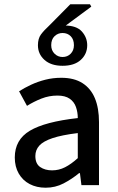

<svg xmlns="http://www.w3.org/2000/svg" viewBox="-20 -864 550 896"><path d="M193 12Q151 12 118.5 -5Q86 -22 67.5 -54Q49 -86 49 -129Q49 -212 119.5 -254Q190 -296 343 -313Q343 -340 334.5 -364.5Q326 -389 305 -403.5Q284 -418 248 -418Q209 -418 173.5 -404Q138 -390 106 -370L69 -438Q94 -454 125 -468.5Q156 -483 191.5 -492Q227 -501 266 -501Q326 -501 365 -476Q404 -451 423 -405Q442 -359 442 -294V0H360L353 -56H349Q315 -28 276.5 -8Q238 12 193 12ZM223 -69Q255 -69 283.5 -83.5Q312 -98 343 -126V-243Q269 -234 225.5 -219.5Q182 -205 163.5 -184.5Q145 -164 145 -136Q145 -100 167.5 -84.5Q190 -69 223 -69ZM272 -557Q218 -557 187.5 -584.5Q157 -612 157 -653Q157 -684 171 -703Q185 -722 211 -746L308 -844H400L406 -833L279 -739L281 -745Q337 -745 362 -717Q387 -689 387 -653Q387 -612 357 -584.5Q327 -557 272 -557ZM272 -598Q295 -598 310 -613.5Q325 -629 325 -653Q325 -680 310 -695Q295 -710 272 -710Q250 -710 234.5 -695Q219 -680 219 -653Q219 -629 234.5 -613.5Q250 -598 272 -598Z"/></svg>

Font: Source Sans 3 Medium
Style: Regular
Weight: 500
Designer: Paul D. Hunt
Foundry: Adobe
Version: Version 3.052;hotconv 1.1.0;makeotfexe 2.6.0